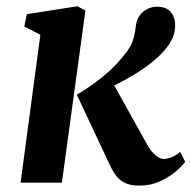

<svg xmlns="http://www.w3.org/2000/svg" viewBox="-20 -586 614 616"><path d="M46 0 109.5 -474.5 58 -501 66 -540.5 228.5 -566 254 -552 178.5 0ZM426.5 9.5Q397 9.5 379.2 0Q361.5 -9.5 351.8 -23.2Q342 -37 336 -49L226.5 -282Q256.5 -300 282.8 -319Q309 -338 332 -359.2Q355 -380.5 374.5 -404.5Q399 -433.5 406 -455.2Q413 -477 415 -497Q417 -521.5 428 -536.2Q439 -551 454 -557.8Q469 -564.5 483 -564.5Q513.5 -564.5 527.5 -547.8Q541.5 -531 542 -508Q542.5 -485 534.5 -466.5Q526.5 -448 515 -433.5Q497.5 -411 472 -390Q446.5 -369 417.8 -351.2Q389 -333.5 361.8 -319.5Q334.5 -305.5 313 -296L330.5 -340.5L452.5 -121.5Q464.5 -100 478.8 -88Q493 -76 505.5 -76Q515 -76 529.5 -81.2Q544 -86.5 558 -99L574 -67Q565.5 -54.5 544.8 -36.5Q524 -18.5 493.8 -4.5Q463.5 9.5 426.5 9.5Z"/></svg>

Font: Merriweather 24pt
Style: Bold Italic
Weight: 700
Italic angle: -7.8°
Designer: Eben Sorkin
Foundry: Eben Sorkin
Version: Version 2.101